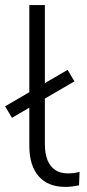

<svg xmlns="http://www.w3.org/2000/svg" viewBox="-35 -725 340 753"><path d="M221 8Q153 8 116.5 -34Q80 -76 80 -153V-705H141V-160Q141 -122 151.5 -96.5Q162 -71 182 -58Q202 -45 231 -45Q244 -45 255.5 -46.5Q267 -48 277 -51L275 2Q260 5 247 6.5Q234 8 221 8ZM12 -263 -15 -308 230 -451 257 -406Z"/></svg>

Font: Nunito Sans 12pt ExtraLight 12pt Light
Style: Regular
Weight: 300
Version: Version 3.101;gftools[0.9.27]